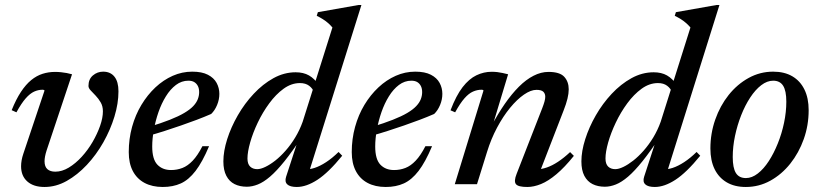

<svg xmlns="http://www.w3.org/2000/svg" viewBox="-20 -734 3270 765"><path d="M452 -370Q452 -322 436 -269.5Q420 -217 391.8 -167Q363.5 -117 326 -77Q288.5 -37 245.8 -13Q203 11 157.5 11Q113.5 11 88.8 -11Q64 -33 64 -71.5Q64 -95 73 -121.5L157.5 -373.5Q156 -375 154.2 -375.8Q152.5 -376.5 150 -376.5Q132.5 -376.5 116 -369Q99.5 -361.5 82.5 -342.2Q65.5 -323 45.5 -286.5L26.5 -295Q44 -338.5 63.5 -368Q83 -397.5 104.5 -415Q126 -432.5 149.8 -440Q173.5 -447.5 199.5 -447.5Q212 -447.5 223.5 -446.2Q235 -445 246 -443Q257 -441 267 -438L165.5 -134Q161.5 -121.5 159.5 -110.8Q157.5 -100 157.5 -91.5Q157.5 -70 168.8 -60Q180 -50 200.5 -50Q227 -50 254 -66.2Q281 -82.5 305.5 -109.2Q330 -136 348.8 -168.2Q367.5 -200.5 378.8 -232.5Q390 -264.5 390 -290.5Q390 -311 381.2 -326Q372.5 -341 361.2 -352.8Q350 -364.5 341.2 -373.8Q332.5 -383 332.5 -391.5Q332.5 -418.5 350.2 -433.5Q368 -448.5 391 -448.5Q420 -448.5 436 -428.5Q452 -408.5 452 -370Z M730.5 -412.5Q703.5 -412.5 681 -395.5Q658.5 -378.5 641 -350.2Q623.5 -322 611.5 -287.5Q599.5 -253 593 -217.2Q586.5 -181.5 586.5 -150.5Q586.5 -99.5 607 -78Q627.5 -56.5 661.5 -56.5Q685.5 -56.5 706.8 -64.8Q728 -73 747.8 -93.8Q767.5 -114.5 786.5 -151.5H813Q786.5 -88.5 759.2 -53Q732 -17.5 700.5 -3.2Q669 11 628.5 11Q586.5 11 556 -5.2Q525.5 -21.5 509.2 -52.5Q493 -83.5 493 -128Q493 -180.5 506.2 -228.5Q519.5 -276.5 543.5 -316.2Q567.5 -356 599.2 -385.8Q631 -415.5 668.2 -432Q705.5 -448.5 746 -448.5Q784.5 -448.5 808.2 -436.2Q832 -424 843 -403.8Q854 -383.5 854 -360Q854 -337.5 845 -315.8Q836 -294 821.5 -280Q794 -268 763.5 -256.5Q733 -245 701.2 -234Q669.5 -223 636.8 -212.5Q604 -202 572 -193L573.5 -228.5Q622 -243 656.8 -256.8Q691.5 -270.5 714.2 -284Q737 -297.5 749.8 -311Q762.5 -324.5 768 -338.5Q773.5 -352.5 773.5 -367Q773.5 -381 768.5 -391Q763.5 -401 754.2 -406.8Q745 -412.5 730.5 -412.5Z M1231.5 -365.5Q1226 -381.5 1211.8 -392.2Q1197.5 -403 1175 -403Q1141 -403 1110 -380.5Q1079 -358 1052.8 -322.2Q1026.5 -286.5 1007 -245.5Q987.5 -204.5 976.8 -166.5Q966 -128.5 966 -102.5Q966 -80.5 976.8 -70.2Q987.5 -60 1005 -60Q1018.5 -60 1037.2 -69Q1056 -78 1076.8 -94.2Q1097.5 -110.5 1118 -133.8Q1138.5 -157 1156.2 -186.2Q1174 -215.5 1186 -249L1304.5 -624.5Q1296 -634.5 1286.8 -642.5Q1277.5 -650.5 1266.5 -657.5Q1255.5 -664.5 1242 -671L1246.5 -685.5L1408 -714H1420L1207.5 -36.5L1194.5 -60Q1212 -58 1233.5 -65Q1255 -72 1279.5 -88Q1304 -104 1329 -128.5L1343.5 -113.5Q1288.5 -46 1244.5 -17.5Q1200.5 11 1162.5 11Q1135.5 11 1124.5 0.5Q1113.5 -10 1120 -30L1173 -192.5H1185.5Q1145.5 -131.5 1113.8 -92Q1082 -52.5 1056 -30.2Q1030 -8 1007.2 1Q984.5 10 963.5 10Q935.5 10 914.5 -0.5Q893.5 -11 881.8 -33.5Q870 -56 870 -91Q870 -131.5 885.2 -179.5Q900.5 -227.5 927.5 -274.5Q954.5 -321.5 990.8 -360.2Q1027 -399 1069.5 -422.5Q1112 -446 1158 -446Q1189 -446 1211 -433.5Q1233 -421 1251 -394.5Z M1619 -412.5Q1592 -412.5 1569.5 -395.5Q1547 -378.5 1529.5 -350.2Q1512 -322 1500 -287.5Q1488 -253 1481.5 -217.2Q1475 -181.5 1475 -150.5Q1475 -99.5 1495.5 -78Q1516 -56.5 1550 -56.5Q1574 -56.5 1595.2 -64.8Q1616.5 -73 1636.2 -93.8Q1656 -114.5 1675 -151.5H1701.5Q1675 -88.5 1647.8 -53Q1620.5 -17.5 1589 -3.2Q1557.5 11 1517 11Q1475 11 1444.5 -5.2Q1414 -21.5 1397.8 -52.5Q1381.5 -83.5 1381.5 -128Q1381.5 -180.5 1394.8 -228.5Q1408 -276.5 1432 -316.2Q1456 -356 1487.8 -385.8Q1519.5 -415.5 1556.8 -432Q1594 -448.5 1634.5 -448.5Q1673 -448.5 1696.8 -436.2Q1720.5 -424 1731.5 -403.8Q1742.5 -383.5 1742.5 -360Q1742.5 -337.5 1733.5 -315.8Q1724.5 -294 1710 -280Q1682.5 -268 1652 -256.5Q1621.5 -245 1589.8 -234Q1558 -223 1525.2 -212.5Q1492.5 -202 1460.5 -193L1462 -228.5Q1510.5 -243 1545.2 -256.8Q1580 -270.5 1602.8 -284Q1625.5 -297.5 1638.2 -311Q1651 -324.5 1656.5 -338.5Q1662 -352.5 1662 -367Q1662 -381 1657 -391Q1652 -401 1642.8 -406.8Q1633.5 -412.5 1619 -412.5Z M1793.5 -286.5 1775 -294.5Q1797.5 -353.5 1823.2 -386.8Q1849 -420 1878.2 -434Q1907.5 -448 1938.5 -448Q1950.5 -448 1961.2 -446.8Q1972 -445.5 1982.5 -443.2Q1993 -441 2004.5 -438L1941 -228L1937 -230Q1963.5 -280 1991.2 -320Q2019 -360 2047.5 -388.5Q2076 -417 2105.8 -432.2Q2135.5 -447.5 2165.5 -447.5Q2210.5 -447.5 2228.2 -428Q2246 -408.5 2246 -378Q2246 -361.5 2241 -340.8Q2236 -320 2225.5 -293.5L2126 -36.5L2120 -59.5Q2138 -59.5 2159 -66.8Q2180 -74 2203.5 -89.5Q2227 -105 2251.5 -128L2266.5 -113Q2229.5 -67 2197 -39.8Q2164.5 -12.5 2135.8 -0.8Q2107 11 2081 11Q2045 11 2035.8 -0.2Q2026.5 -11.5 2038.5 -41.5L2140.5 -303Q2146.5 -318.5 2149.5 -329.5Q2152.5 -340.5 2152.5 -348.5Q2152.5 -361 2144.8 -368.5Q2137 -376 2117.5 -376Q2095 -376 2067.5 -357Q2040 -338 2012.2 -304.2Q1984.5 -270.5 1960.5 -225.5Q1936.5 -180.5 1920.5 -128.5L1880.5 0H1792L1906.5 -373.5Q1905.5 -375 1903.8 -375.8Q1902 -376.5 1899 -376.5Q1881.5 -376.5 1864.8 -369.2Q1848 -362 1830.8 -342.5Q1813.5 -323 1793.5 -286.5Z M2658 -365.5Q2652.5 -381.5 2638.2 -392.2Q2624 -403 2601.5 -403Q2567.5 -403 2536.5 -380.5Q2505.5 -358 2479.2 -322.2Q2453 -286.5 2433.5 -245.5Q2414 -204.5 2403.2 -166.5Q2392.5 -128.5 2392.5 -102.5Q2392.5 -80.5 2403.2 -70.2Q2414 -60 2431.5 -60Q2445 -60 2463.8 -69Q2482.5 -78 2503.2 -94.2Q2524 -110.5 2544.5 -133.8Q2565 -157 2582.8 -186.2Q2600.5 -215.5 2612.5 -249L2731 -624.5Q2722.5 -634.5 2713.2 -642.5Q2704 -650.5 2693 -657.5Q2682 -664.5 2668.5 -671L2673 -685.5L2834.5 -714H2846.5L2634 -36.5L2621 -60Q2638.5 -58 2660 -65Q2681.5 -72 2706 -88Q2730.5 -104 2755.5 -128.5L2770 -113.5Q2715 -46 2671 -17.5Q2627 11 2589 11Q2562 11 2551 0.5Q2540 -10 2546.5 -30L2599.5 -192.5H2612Q2572 -131.5 2540.2 -92Q2508.5 -52.5 2482.5 -30.2Q2456.5 -8 2433.8 1Q2411 10 2390 10Q2362 10 2341 -0.5Q2320 -11 2308.2 -33.5Q2296.5 -56 2296.5 -91Q2296.5 -131.5 2311.8 -179.5Q2327 -227.5 2354 -274.5Q2381 -321.5 2417.2 -360.2Q2453.5 -399 2496 -422.5Q2538.5 -446 2584.5 -446Q2615.5 -446 2637.5 -433.5Q2659.5 -421 2677.5 -394.5Z M3060.5 -448.5Q3105.5 -448.5 3137 -430Q3168.5 -411.5 3185.2 -377.2Q3202 -343 3202 -295Q3202 -234.5 3182.5 -179.8Q3163 -125 3128.8 -82Q3094.5 -39 3049.2 -14Q3004 11 2951.5 11Q2907 11 2875.5 -7.5Q2844 -26 2827.2 -60.2Q2810.5 -94.5 2810.5 -142.5Q2810.5 -202.5 2829.8 -257.5Q2849 -312.5 2883.2 -355.5Q2917.5 -398.5 2963 -423.5Q3008.5 -448.5 3060.5 -448.5ZM2952 -24.5Q2976 -24.5 2999.5 -42.8Q3023 -61 3043.2 -92.2Q3063.5 -123.5 3079.2 -162.8Q3095 -202 3104 -245Q3113 -288 3113 -329Q3113 -372.5 3100.2 -392.5Q3087.5 -412.5 3060.5 -412.5Q3036.5 -412.5 3013 -394.5Q2989.5 -376.5 2969 -345.2Q2948.5 -314 2933 -274.5Q2917.5 -235 2908.5 -192.2Q2899.5 -149.5 2899.5 -108.5Q2899.5 -65 2912 -44.8Q2924.5 -24.5 2952 -24.5Z"/></svg>

Font: Newsreader 24pt Medium
Style: Italic
Weight: 500
Italic angle: -17°
Designer: Hugues Gentile
Foundry: Production Type
Version: Version 1.003